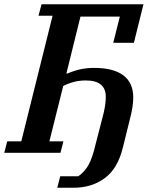

<svg xmlns="http://www.w3.org/2000/svg" viewBox="-50 -718 701 902"><path d="M-16 -54H50L197 -644H131L145 -698H624L579 -517H482L513 -640H328L262 -373H268Q295 -385 325.5 -392Q356 -399 392 -399Q483 -399 529.5 -364Q576 -329 576 -260Q576 -239 572 -213Q568 -187 558 -149L527 -24Q503 74 442 119Q381 164 296 164H219L233 110H318Q341 94 359 68Q377 42 391 -9L429 -156Q440 -196 443.5 -220.5Q447 -245 447 -263Q447 -340 353 -340Q323 -340 296.5 -333Q270 -326 247 -314L182 -54H248L234 0H-30Z"/></svg>

Font: IBM Plex Serif SemiBold
Style: Italic
Weight: 600
Italic angle: -14°
Designer: Mike Abbink, Paul van der Laan, Pieter van Rosmalen
Foundry: Bold Monday
Version: Version 2.5